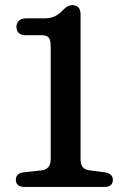

<svg xmlns="http://www.w3.org/2000/svg" viewBox="-20 -735 491 755"><path d="M80 -596.6H143.7Q163.7 -596.6 171.5 -587.2Q179.4 -577.9 179.4 -549.7V-108.8Q179.4 -89.3 170.3 -78.2Q161.3 -67 144.4 -65.2L71 -57.2Q42.4 -52.6 42.4 -27.6Q42.4 -14.6 50.7 -7.3Q59 0 75.6 0H390.6Q407.5 0 415.7 -7.3Q423.8 -14.6 423.8 -27.6Q423.8 -51.1 395.2 -57L331.8 -65.2Q313 -67.7 304.9 -78.5Q296.8 -89.3 296.8 -108.5V-678.3Q296.8 -714.7 263.8 -714.7Q254.6 -714.7 246.2 -710.2Q237.7 -705.7 228.6 -696.3Q212.7 -679.7 196.4 -671.2Q180 -662.8 153.1 -662.8H81.5Q64.1 -662.8 54.3 -653.4Q44.6 -644 44.6 -629.8Q44.6 -614.2 53.5 -605.4Q62.4 -596.6 80 -596.6Z"/></svg>

Font: Fraunces SuperSoft 9pt
Style: Regular
Weight: 900
Version: Version 1.000;[b76b70a41]